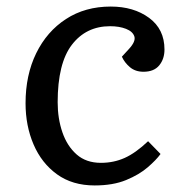

<svg xmlns="http://www.w3.org/2000/svg" viewBox="-20 -552 572 586"><path d="M318 -532Q388 -532 435 -497.5Q482 -463 482 -401Q482 -372 466 -352.5Q450 -333 418 -333Q393 -333 376.5 -347Q360 -361 352 -379L374 -403Q395 -426 390 -441Q385 -456 364.5 -464Q344 -472 316 -472Q243 -472 199.5 -415.5Q156 -359 156 -240Q156 -190 170.5 -148Q185 -106 214 -80.5Q243 -55 288 -55Q327 -55 360.5 -70Q394 -85 432 -121L470 -82Q457 -64 431 -41.5Q405 -19 365 -2.5Q325 14 269 14Q201 14 154 -20Q107 -54 82.5 -111Q58 -168 58 -237Q58 -323 90.5 -389.5Q123 -456 181.5 -494Q240 -532 318 -532Z"/></svg>

Font: Literata 7pt
Style: Italic
Weight: 400
Italic angle: -2°
Designer: Latin by Veronika Burian and Jose Scaglione. Greek by Irene Vlachou. Cyrillic by Vera Evstafieva
Foundry: TypeTogether
Version: Version 3.002